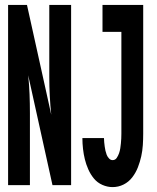

<svg xmlns="http://www.w3.org/2000/svg" viewBox="-20 -755 640 783"><path d="M13 0V-735H90L169 -378L189 -287Q185 -325 183 -363.5Q181 -402 181 -441V-735H270V0H194L95 -448Q99 -410 100.5 -371.5Q102 -333 102 -294V0ZM439 8Q418 8 397.5 -1Q377 -10 363 -27Q349 -44 340 -64.5Q331 -85 326 -105.5Q321 -126 318.5 -148Q316 -170 316 -192H404Q404 -183 405 -174.5Q406 -166 407 -157.5Q408 -149 410 -140.5Q412 -132 415 -124Q418 -116 424.5 -109Q431 -102 439 -102Q450 -102 456 -111Q462 -120 465.5 -130Q469 -140 470.5 -150Q472 -160 473 -170Q474 -180 474.5 -190Q475 -200 475 -210V-625H398V-735H564V-210Q564 -187 562.5 -163.5Q561 -140 556 -117.5Q551 -95 542.5 -73Q534 -51 519.5 -32Q505 -13 484 -2.5Q463 8 439 8Z"/></svg>

Font: Iosevka Curly XBdEx
Style: Regular
Weight: 800
Width: 7
Monospace: yes
Designer: Belleve Invis
Foundry: Belleve Invis
Version: Version 11.1.0; ttfautohint (v1.8.3)